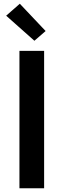

<svg xmlns="http://www.w3.org/2000/svg" viewBox="-20 -1007 340 1027"><path d="M84 0V-735H216V0ZM164 -789 13 -923 86 -987 224 -841Z"/></svg>

Font: Iosevka Aile Extrabold
Style: Regular
Weight: 800
Designer: Belleve Invis
Foundry: Belleve Invis
Version: Version 27.3.5; ttfautohint (v1.8.4)